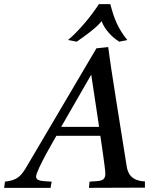

<svg xmlns="http://www.w3.org/2000/svg" viewBox="-44 -905 777 926"><path d="M-24 1H200L205 -29C165 -32 130 -30 130 -53C130 -84 228 -250 228 -250H440C440 -250 464 -92 464 -68C464 -27 433 -33 388 -29L385 1L655 0V-30C588 -33 572 -70 567 -103C535 -307 491 -571 478 -678L421 -672L89 -109C58 -55 41 -36 -20 -29ZM251 -293 396 -545 434 -293ZM284 -712 326 -704C359 -727 421 -770 446 -803C461 -762 497 -725 531 -704L570 -712C525 -768 507 -813 488 -885H433C397 -829 335 -754 284 -712Z"/></svg>

Font: KpRoman
Style: SemiboldItalic
Weight: 600
Italic angle: -11°
Version: Version 0.66